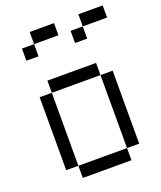

<svg xmlns="http://www.w3.org/2000/svg" viewBox="-139 -839 778 927"><g transform="rotate(-20 250.0 -375.0)"><path d="M250 -687.5H125V-750H250ZM62.5 -437.5H125V-62.5H62.5ZM62.5 -687.5H125V-625H62.5ZM125 -62.5H375V0H125ZM125 -500H375V-437.5H125ZM312.5 -687.5H375V-625H312.5ZM375 -437.5H437.5V-62.5H375ZM375 -750H500V-687.5H375Z"/></g></svg>

Font: 寒蝉点阵体 16px
Style: Regular
Weight: 400
Designer: Designed by Warren2060
Foundry: ChillType
Version: Version 1.000